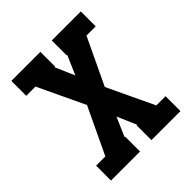

<svg xmlns="http://www.w3.org/2000/svg" viewBox="-200 -868 1001 1001"><g transform="rotate(-45 300.0 -367.5)"><path d="M44 0V-110H112L234 -367L112 -625H44V-735H258V-625H254L300 -519L346 -625H342V-735H556V-625H488L366 -368L488 -110H556V0H342V-110H346L300 -216L254 -110H258V0Z"/></g></svg>

Font: Iosevka Etoile Extrabold
Style: Regular
Weight: 800
Designer: Belleve Invis
Foundry: Belleve Invis
Version: Version 22.1.2; ttfautohint (v1.8.4)